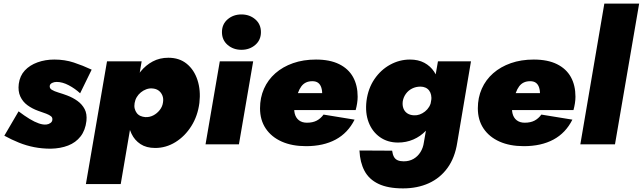

<svg xmlns="http://www.w3.org/2000/svg" viewBox="-20 -800 3562 1064"><path d="M83 -183 4 -48Q44 -26 85 -9.5Q126 7 169.5 15.5Q213 24 261 24Q315 23 357.5 6.5Q400 -10 426.5 -44Q453 -78 459 -130Q463 -169 449 -195.5Q435 -222 409.5 -240.5Q384 -259 352 -271Q328 -280 304.5 -287Q281 -294 267 -302.5Q253 -311 256 -326Q258 -335 269 -340.5Q280 -346 294 -346Q326 -346 361 -327.5Q396 -309 424 -283L488 -414Q439 -437 389 -453.5Q339 -470 281 -470Q231 -470 188 -454.5Q145 -439 117.5 -409.5Q90 -380 84 -335Q79 -295 92.5 -265.5Q106 -236 132 -217Q158 -198 191 -186Q218 -177 236 -170Q254 -163 263 -155.5Q272 -148 270 -135Q269 -125 259 -118Q249 -111 237 -110Q219 -108 195.5 -116Q172 -124 144 -141Q116 -158 83 -183Z M649 220 765 -460H573L456 220ZM1085 -230Q1093 -299 1074.5 -356Q1056 -413 1015 -446.5Q974 -480 913 -480Q865 -480 826.5 -459.5Q788 -439 759.5 -404Q731 -369 713.5 -324.5Q696 -280 689 -230Q683 -183 687.5 -138.5Q692 -94 709 -58.5Q726 -23 758.5 -1.5Q791 20 840 20Q900 20 952.5 -12.5Q1005 -45 1040.5 -101.5Q1076 -158 1085 -230ZM883 -231Q880 -209 865 -190Q850 -171 829.5 -160.5Q809 -150 786 -151Q771 -152 758.5 -157.5Q746 -163 738 -173.5Q730 -184 726.5 -198Q723 -212 726 -229Q729 -247 738 -262Q747 -277 760.5 -288Q774 -299 790 -305Q806 -311 822 -310Q844 -309 858.5 -298.5Q873 -288 880 -270.5Q887 -253 883 -231Z M1210 -622Q1210 -578 1241.5 -551Q1273 -524 1318 -524Q1363 -524 1394.5 -551Q1426 -578 1426 -622Q1426 -666 1394.5 -693Q1363 -720 1318 -720Q1273 -720 1241.5 -693Q1210 -666 1210 -622ZM1198 -460 1119 0H1304L1383 -460Z M1676 10Q1772 10 1840 -26.5Q1908 -63 1945 -137L1773 -165Q1757 -143 1735 -131.5Q1713 -120 1681 -120Q1654 -120 1636.5 -133.5Q1619 -147 1613 -172Q1607 -197 1615 -230Q1623 -262 1631 -284.5Q1639 -307 1650 -321.5Q1661 -336 1676 -343Q1691 -350 1711 -350Q1731 -350 1743 -341Q1755 -332 1760.5 -315Q1766 -298 1766 -274Q1766 -267 1762 -257Q1758 -247 1752 -238L1790 -284H1514V-190H1951Q1956 -208 1959 -227.5Q1962 -247 1962 -264Q1962 -327 1936.5 -373Q1911 -419 1859.5 -444.5Q1808 -470 1731 -470Q1661 -470 1604 -450Q1547 -430 1506 -394Q1465 -358 1443 -308.5Q1421 -259 1421 -200Q1421 -135 1452.5 -88Q1484 -41 1541 -15.5Q1598 10 1676 10Z M1972 34Q1975 100 2000 147Q2025 194 2077.5 219Q2130 244 2213 244Q2293 244 2356 215.5Q2419 187 2460 130.5Q2501 74 2514 -10L2590 -460H2407L2329 -11Q2325 19 2310 43Q2295 67 2271.5 80.5Q2248 94 2217 94Q2197 94 2183.5 88Q2170 82 2163 69Q2156 56 2153 35ZM2011 -241Q2003 -174 2023 -122Q2043 -70 2085.5 -40Q2128 -10 2186 -10Q2231 -10 2270.5 -27Q2310 -44 2340 -75.5Q2370 -107 2390 -149Q2410 -191 2416 -240Q2422 -288 2414.5 -329.5Q2407 -371 2386 -402.5Q2365 -434 2331.5 -452Q2298 -470 2252 -470Q2194 -470 2142 -441.5Q2090 -413 2055 -361.5Q2020 -310 2011 -241ZM2212 -239Q2216 -262 2229.5 -280.5Q2243 -299 2264 -309.5Q2285 -320 2310 -320Q2325 -320 2337.5 -314.5Q2350 -309 2358 -298.5Q2366 -288 2369 -273.5Q2372 -259 2370 -241Q2367 -223 2358 -208Q2349 -193 2335 -182Q2321 -171 2305.5 -165.5Q2290 -160 2274 -161Q2252 -162 2237 -172Q2222 -182 2215.5 -199.5Q2209 -217 2212 -239Z M2883 10Q2979 10 3047 -26.5Q3115 -63 3152 -137L2980 -165Q2964 -143 2942 -131.5Q2920 -120 2888 -120Q2861 -120 2843.5 -133.5Q2826 -147 2820 -172Q2814 -197 2822 -230Q2830 -262 2838 -284.5Q2846 -307 2857 -321.5Q2868 -336 2883 -343Q2898 -350 2918 -350Q2938 -350 2950 -341Q2962 -332 2967.5 -315Q2973 -298 2973 -274Q2973 -267 2969 -257Q2965 -247 2959 -238L2997 -284H2721V-190H3158Q3163 -208 3166 -227.5Q3169 -247 3169 -264Q3169 -327 3143.5 -373Q3118 -419 3066.5 -444.5Q3015 -470 2938 -470Q2868 -470 2811 -450Q2754 -430 2713 -394Q2672 -358 2650 -308.5Q2628 -259 2628 -200Q2628 -135 2659.5 -88Q2691 -41 2748 -15.5Q2805 10 2883 10Z M3329 -780 3196 0H3388L3522 -780Z"/></svg>

Font: Jost Black
Style: Italic
Weight: 900
Italic angle: -5°
Version: Version 3.710